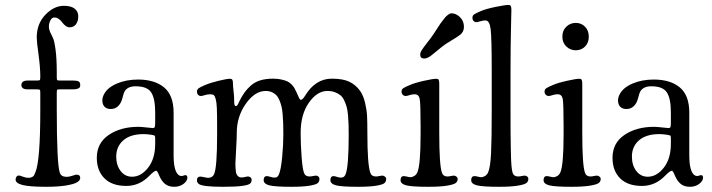

<svg xmlns="http://www.w3.org/2000/svg" viewBox="-20 -735 2829 763"><path d="M125 -379.9H89.8Q64.9 -379.9 64.9 -397.5Q64.9 -399.4 65.9 -403.3Q70.3 -415 89.8 -415H127.9Q136.7 -415 138.4 -417Q140.1 -418.9 140.1 -429.7V-432.1Q140.1 -466.8 133.1 -518.1Q126 -569.3 126 -585.9Q126 -640.6 160.2 -676.3Q194.3 -711.9 233.9 -711.9Q262.2 -711.9 276.6 -700.7Q291 -689.5 291 -670.4Q291 -650.4 281.7 -638.4Q272.5 -626.5 256.8 -626.5Q248 -626.5 240.2 -632.6Q232.4 -638.7 227.3 -646Q222.2 -653.3 213.9 -659.4Q205.6 -665.5 195.8 -665.5Q186 -665.5 180.2 -653.8Q174.3 -642.1 174.3 -629.9Q174.3 -618.7 179.2 -607.7Q184.1 -596.7 189.9 -585.4Q195.8 -574.2 200.7 -538.3Q205.6 -502.4 205.6 -446.8V-430.7Q205.6 -418.9 207 -417Q208.5 -415 217.8 -415H269Q285.2 -415 292 -411.6Q298.8 -408.2 298.8 -397.5Q298.8 -392.1 297.4 -389.2Q293 -379.9 269 -379.9H219.2Q209 -379.9 207.3 -378.4Q205.6 -377 205.6 -366.7V-301.8Q205.6 -82 217.8 -48.3Q223.1 -32.2 245.1 -32.2Q254.9 -32.2 267.6 -36.6Q280.3 -41 284.2 -41Q298.8 -41 298.8 -27.8Q298.8 -18.1 286.1 -10.5Q273.4 -2.9 241.9 2.2Q210.4 7.3 163.1 7.3Q97.7 7.3 69.8 0.2Q42 -6.8 42 -21.5Q42 -28.3 45.7 -33Q49.3 -37.6 55.2 -37.6Q58.6 -37.6 70.6 -33Q82.5 -28.3 92.8 -28.3Q102.1 -28.3 107.7 -31.5Q113.3 -34.7 115.2 -38.1Q117.2 -41.5 120.6 -50.3Q140.1 -96.2 140.1 -295.4V-365.7Q140.1 -376.5 138.2 -378.2Q136.2 -379.9 125 -379.9Z M386.7 -335.9Q386.7 -348.6 394 -361.8Q407.7 -387.2 444.8 -403.1Q481.9 -418.9 528.8 -418.9Q594.2 -418.9 632.1 -387.7Q669.9 -356.4 669.9 -287.1V-117.2Q669.9 -77.1 678.2 -56.4Q686.5 -35.6 701.7 -35.6Q705.6 -35.6 709.7 -37.4Q713.9 -39.1 715.8 -39.1Q724.6 -39.1 724.6 -29.3Q724.6 -15.6 709.2 -4.2Q693.8 7.3 672.9 7.3Q649.4 7.3 635.5 -4.4Q621.6 -16.1 612.8 -37.1Q605 -56.6 600.6 -56.6Q593.3 -56.6 573.7 -36.6Q534.7 3.9 481.9 3.9Q425.3 3.9 395 -26.4Q364.7 -56.6 364.7 -107.9Q364.7 -166.5 412.1 -198.7Q459.5 -231 529.8 -231Q541 -231 562.3 -228.5Q583.5 -226.1 586.9 -226.1Q593.3 -226.1 595 -230.2Q596.7 -234.4 596.7 -248.5V-288.1Q596.7 -342.8 581.1 -367.4Q565.4 -392.1 519 -392.1Q486.3 -392.1 474.6 -370.6Q471.7 -365.2 468 -350.6Q464.4 -335.9 460 -327.6Q446.3 -301.8 419.9 -301.8Q404.3 -301.8 395.5 -310.8Q386.7 -319.8 386.7 -335.9ZM596.7 -163.1V-184.6Q596.7 -193.8 595 -195.6Q593.3 -197.3 583 -199.2Q564.5 -202.1 550.8 -202.1Q498.5 -202.1 470.2 -177.5Q441.9 -152.8 441.9 -112.8Q441.9 -78.6 459.2 -55.7Q476.6 -32.7 504.9 -32.7Q540.5 -32.7 568.6 -68.6Q596.7 -104.5 596.7 -163.1Z M842.8 -200.7V-234.4Q842.8 -279.8 841.8 -304.2Q840.8 -328.6 837.2 -341.6Q833.5 -354.5 828.9 -357.4Q824.2 -360.4 814.9 -360.4Q805.2 -360.4 793.9 -356.9Q782.7 -353.5 778.8 -353.5Q771.5 -353.5 767.1 -358.4Q762.7 -363.3 762.7 -370.6Q762.7 -379.4 769 -384Q775.4 -388.7 794.9 -397Q815.4 -405.8 848.1 -413.8Q880.9 -421.9 893.6 -421.9Q901.4 -421.9 903.6 -417.5Q905.8 -413.1 905.8 -401.9Q905.8 -391.6 908.2 -372.8Q910.6 -354 910.6 -332.5Q910.6 -313.5 916.5 -313.5Q918.9 -313.5 920.7 -314.5Q922.4 -315.4 923.8 -317.9Q925.3 -320.3 926.5 -322.5Q927.7 -324.7 929.4 -328.9Q931.2 -333 932.6 -335.4Q942.9 -355.5 952.9 -369.1Q962.9 -382.8 978 -396Q993.2 -409.2 1014.9 -415.8Q1036.6 -422.4 1064.9 -422.4Q1084 -422.4 1098.9 -418.9Q1113.8 -415.5 1122.8 -411.1Q1131.8 -406.7 1139.2 -398.9Q1146.5 -391.1 1149.9 -385Q1153.3 -378.9 1157.7 -369.6Q1166 -350.1 1169.2 -344.2Q1172.4 -338.4 1175.8 -338.4Q1182.6 -338.4 1192.9 -355.5Q1233.9 -422.4 1298.8 -422.4Q1342.3 -422.4 1367.7 -410.4Q1393.1 -398.4 1410.6 -374.5Q1423.8 -356 1430.7 -326.9Q1437.5 -297.9 1438.7 -273.9Q1439.9 -250 1439.9 -207Q1439.9 -80.6 1451.7 -48.3Q1456.5 -33.7 1473.6 -33.7Q1480 -33.7 1487.5 -35.4Q1495.1 -37.1 1499.5 -37.1Q1504.9 -37.1 1509.8 -33.2Q1514.6 -29.3 1514.6 -23.9Q1514.6 -13.7 1508.1 -7.6Q1501.5 -1.5 1475.8 2.9Q1450.2 7.3 1402.8 7.3Q1337.9 7.3 1315.4 1.5Q1293 -4.4 1293 -19Q1293 -35.2 1305.7 -35.2Q1310.1 -35.2 1318.8 -32.2Q1327.6 -29.3 1331.5 -29.3Q1337.4 -29.3 1340.6 -29.8Q1343.8 -30.3 1347.4 -33.4Q1351.1 -36.6 1353.5 -43Q1365.7 -72.8 1365.7 -200.7Q1365.7 -225.1 1365.2 -241.2Q1364.7 -257.3 1363 -277.1Q1361.3 -296.9 1357.7 -309.8Q1354 -322.8 1347.9 -335.9Q1341.8 -349.1 1332.8 -356.4Q1323.7 -363.8 1310.8 -368.7Q1297.9 -373.5 1280.8 -373.5Q1240.2 -373.5 1207.5 -326.9Q1174.8 -280.3 1174.8 -207Q1174.8 -160.2 1178.5 -112.3Q1182.1 -64.5 1188 -48.3Q1192.9 -33.7 1210 -33.7Q1216.3 -33.7 1223.9 -35.4Q1231.4 -37.1 1235.8 -37.1Q1241.2 -37.1 1245.4 -33.4Q1249.5 -29.8 1249.5 -23.9Q1249.5 -13.7 1242.9 -7.6Q1236.3 -1.5 1210.7 2.9Q1185.1 7.3 1137.7 7.3Q1072.8 7.3 1050.3 1.5Q1027.8 -4.4 1027.8 -19Q1027.8 -35.2 1040.5 -35.2Q1044.9 -35.2 1054.4 -32.2Q1064 -29.3 1067.9 -29.3Q1073.7 -29.3 1076.7 -29.8Q1079.6 -30.3 1083 -33.4Q1086.4 -36.6 1088.9 -43Q1096.7 -62.5 1101.3 -110.8Q1106 -159.2 1106 -200.7Q1106 -224.6 1105.5 -241.2Q1105 -257.8 1103.5 -277.3Q1102.1 -296.9 1099.1 -309.8Q1096.2 -322.8 1090.8 -335.9Q1085.4 -349.1 1078.1 -356.7Q1070.8 -364.3 1060.1 -368.9Q1049.3 -373.5 1035.6 -373.5Q992.7 -373.5 956.8 -322.5Q920.9 -271.5 920.9 -207Q920.9 -185.1 918.5 -145Q916 -105 915.5 -86.7Q915 -68.4 918 -48.3Q923.8 -29.8 939.9 -29.8Q946.3 -29.8 953.9 -31.7Q961.4 -33.7 965.8 -33.7Q971.2 -33.7 975.6 -30Q980 -26.4 980 -20.5Q980 -10.3 973.1 -4.9Q966.3 0.5 941.2 3.9Q916 7.3 867.7 7.3Q823.2 7.3 800.3 4.4Q777.3 1.5 770 -3.9Q762.7 -9.3 762.7 -19Q762.7 -33.2 775.9 -33.2Q780.3 -33.2 791.5 -30.8Q802.7 -28.3 806.6 -28.3Q824.2 -28.3 830.6 -42.5Q842.8 -68.4 842.8 -200.7Z M1735.8 -548.8Q1725.1 -540 1711.2 -528.6Q1697.3 -517.1 1692.1 -513.2Q1687 -509.3 1679.9 -505.9Q1672.9 -502.4 1666 -502.4Q1649.9 -502.4 1649.9 -517.6Q1649.9 -522.5 1651.6 -527.1Q1653.3 -531.7 1657.7 -538.3Q1662.1 -544.9 1666.3 -550.5Q1670.4 -556.2 1678.7 -566.7Q1687 -577.1 1693.4 -585.9Q1705.6 -603 1718.5 -623.5Q1731.4 -644 1738.8 -652.8Q1745.6 -661.6 1749.5 -666.3Q1753.4 -670.9 1760.7 -676.5Q1768.1 -682.1 1774.4 -682.1Q1792.5 -682.1 1808.1 -666.7Q1823.7 -651.4 1823.7 -628.4Q1823.7 -608.4 1808.6 -596.7Q1797.9 -588.4 1773.9 -574.2Q1750 -560.1 1735.8 -548.8ZM1651.4 -200.7V-234.4Q1651.4 -323.2 1647.9 -341.8Q1644.5 -360.4 1627.4 -360.4Q1617.7 -360.4 1607.2 -356.9Q1596.7 -353.5 1592.8 -353.5Q1585.4 -353.5 1580.6 -358.4Q1575.7 -363.3 1575.7 -370.6Q1575.7 -379.4 1582 -384Q1588.4 -388.7 1608.4 -397Q1628.4 -405.8 1664.3 -413.8Q1700.2 -421.9 1713.4 -421.9Q1721.2 -421.9 1723.4 -417.5Q1725.6 -413.1 1725.6 -401.9V-207Q1725.6 -78.1 1736.3 -48.3Q1741.2 -33.7 1757.8 -33.7Q1764.2 -33.7 1771.7 -35.4Q1779.3 -37.1 1783.7 -37.1Q1789.1 -37.1 1793.9 -33.2Q1798.8 -29.3 1798.8 -23.9Q1798.8 -13.7 1790.8 -7.6Q1782.7 -1.5 1755.9 2.9Q1729 7.3 1681.6 7.3Q1616.7 7.3 1594.2 1.5Q1571.8 -4.4 1571.8 -19Q1571.8 -35.2 1584.5 -35.2Q1588.9 -35.2 1597.9 -33Q1606.9 -30.8 1610.8 -30.8Q1618.7 -30.8 1626.7 -35.9Q1634.8 -41 1638.7 -50.3Q1651.4 -80.1 1651.4 -200.7Z M1934.1 -295.4V-450.7Q1934.1 -583 1929.9 -618.4Q1925.8 -653.8 1909.2 -653.8Q1899.4 -653.8 1888.4 -650.4Q1877.4 -647 1873.5 -647Q1866.2 -647 1861.8 -651.9Q1857.4 -656.7 1857.4 -664.1Q1857.4 -672.9 1863.8 -677.5Q1870.1 -682.1 1889.6 -690.4Q1909.2 -699.2 1948 -707.3Q1986.8 -715.3 2000.5 -715.3Q2007.8 -715.3 2010 -710.9Q2012.2 -706.5 2012.2 -695.3Q2012.2 -691.9 2010.5 -617.9Q2008.8 -543.9 2008.8 -446.8V-301.8Q2008.8 -239.3 2009 -209Q2009.3 -178.7 2010 -138.2Q2010.7 -97.7 2012.5 -77.1Q2014.2 -56.6 2017.1 -48.3Q2022 -33.7 2039.1 -33.7Q2045.4 -33.7 2053.2 -35.4Q2061 -37.1 2065.4 -37.1Q2070.8 -37.1 2075.2 -33.4Q2079.6 -29.8 2079.6 -23.9Q2079.6 -13.7 2071.8 -7.6Q2064 -1.5 2037.1 2.9Q2010.3 7.3 1962.9 7.3Q1897.9 7.3 1875.2 1.5Q1852.5 -4.4 1852.5 -19Q1852.5 -35.2 1865.7 -35.2Q1870.1 -35.2 1879.2 -33Q1888.2 -30.8 1892.1 -30.8Q1899.9 -30.8 1908 -35.9Q1916 -41 1919.9 -50.3Q1928.7 -70.8 1931.4 -125.5Q1934.1 -180.2 1934.1 -295.4Z M2214.8 -589.4Q2214.8 -613.8 2230.5 -628.9Q2246.1 -644 2268.1 -644Q2290 -644 2304.9 -628.9Q2319.8 -613.8 2319.8 -589.4Q2319.8 -564.9 2304.9 -550Q2290 -535.2 2268.1 -535.2Q2246.1 -535.2 2230.5 -550.3Q2214.8 -565.4 2214.8 -589.4ZM2219.7 -200.7V-234.4Q2219.7 -323.2 2216.3 -341.8Q2212.9 -360.4 2195.8 -360.4Q2186 -360.4 2175.5 -356.9Q2165 -353.5 2161.1 -353.5Q2153.8 -353.5 2148.9 -358.4Q2144 -363.3 2144 -370.6Q2144 -379.4 2150.4 -384Q2156.7 -388.7 2176.8 -397Q2196.8 -405.8 2232.7 -413.8Q2268.6 -421.9 2281.7 -421.9Q2289.6 -421.9 2291.7 -417.5Q2293.9 -413.1 2293.9 -401.9V-207Q2293.9 -78.1 2304.7 -48.3Q2309.6 -33.7 2326.2 -33.7Q2332.5 -33.7 2340.1 -35.4Q2347.7 -37.1 2352.1 -37.1Q2357.4 -37.1 2362.3 -33.2Q2367.2 -29.3 2367.2 -23.9Q2367.2 -13.7 2359.1 -7.6Q2351.1 -1.5 2324.2 2.9Q2297.4 7.3 2250 7.3Q2185.1 7.3 2162.6 1.5Q2140.1 -4.4 2140.1 -19Q2140.1 -35.2 2152.8 -35.2Q2157.2 -35.2 2166.3 -33Q2175.3 -30.8 2179.2 -30.8Q2187 -30.8 2195.1 -35.9Q2203.1 -41 2207 -50.3Q2219.7 -80.1 2219.7 -200.7Z M2436 -335.9Q2436 -348.6 2443.4 -361.8Q2457 -387.2 2494.1 -403.1Q2531.2 -418.9 2578.1 -418.9Q2643.6 -418.9 2681.4 -387.7Q2719.2 -356.4 2719.2 -287.1V-117.2Q2719.2 -77.1 2727.5 -56.4Q2735.8 -35.6 2751 -35.6Q2754.9 -35.6 2759 -37.4Q2763.2 -39.1 2765.1 -39.1Q2773.9 -39.1 2773.9 -29.3Q2773.9 -15.6 2758.5 -4.2Q2743.2 7.3 2722.2 7.3Q2698.7 7.3 2684.8 -4.4Q2670.9 -16.1 2662.1 -37.1Q2654.3 -56.6 2649.9 -56.6Q2642.6 -56.6 2623 -36.6Q2584 3.9 2531.2 3.9Q2474.6 3.9 2444.3 -26.4Q2414.1 -56.6 2414.1 -107.9Q2414.1 -166.5 2461.4 -198.7Q2508.8 -231 2579.1 -231Q2590.3 -231 2611.6 -228.5Q2632.8 -226.1 2636.2 -226.1Q2642.6 -226.1 2644.3 -230.2Q2646 -234.4 2646 -248.5V-288.1Q2646 -342.8 2630.4 -367.4Q2614.7 -392.1 2568.4 -392.1Q2535.6 -392.1 2523.9 -370.6Q2521 -365.2 2517.3 -350.6Q2513.7 -335.9 2509.3 -327.6Q2495.6 -301.8 2469.2 -301.8Q2453.6 -301.8 2444.8 -310.8Q2436 -319.8 2436 -335.9ZM2646 -163.1V-184.6Q2646 -193.8 2644.3 -195.6Q2642.6 -197.3 2632.3 -199.2Q2613.8 -202.1 2600.1 -202.1Q2547.9 -202.1 2519.5 -177.5Q2491.2 -152.8 2491.2 -112.8Q2491.2 -78.6 2508.5 -55.7Q2525.9 -32.7 2554.2 -32.7Q2589.8 -32.7 2617.9 -68.6Q2646 -104.5 2646 -163.1Z"/></svg>

Font: Cooper*
Style: Regular
Weight: 400
Designer: Owen Earl
Foundry: indestructible type*
Version: Version 0.001